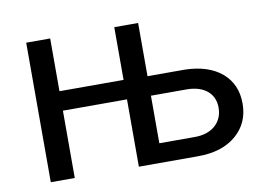

<svg xmlns="http://www.w3.org/2000/svg" viewBox="-62 -622 986 716"><g transform="rotate(-10 430.5 -264.0)"><path d="M167 -528.3H76.2V0H167V-254.9H409.7V0H633.3C694.8 0 743.2 -15.1 778.8 -45.9C814 -76.2 831.5 -115.7 831.5 -165C831.5 -213.9 814.5 -252.9 780.8 -281.7C746.6 -310.5 700.2 -325.2 641.6 -326.7H500V-528.3H409.7V-328.6H167ZM636.7 -252.9C701.2 -252.4 740.7 -218.8 740.7 -166C740.7 -138.2 731.4 -115.7 712.4 -98.6C693.4 -81.5 667 -72.8 634.3 -72.8H500V-252.9Z"/></g></svg>

Font: Roboto
Style: Regular
Weight: 400
Designer: Google
Version: Version 2.137; 2017